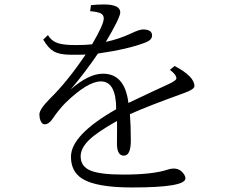

<svg xmlns="http://www.w3.org/2000/svg" viewBox="-20 -805 1040 852"><path d="M388.7 -608.4Q440.4 -696.3 440.4 -723.1Q440.4 -739.3 426.3 -746.1Q413.6 -752.4 379.9 -755.4L383.8 -782.2Q411.6 -785.2 440.9 -785.2Q513.7 -785.2 513.7 -750Q513.7 -727.1 449.7 -619.1Q507.3 -631.3 563 -657.2Q598.6 -674.3 614.7 -674.3Q654.8 -674.3 654.8 -647.5Q654.8 -627.4 625 -616.2Q547.9 -586.4 414.6 -567.4Q360.8 -487.8 293.9 -408.2Q373.5 -478 437 -478Q534.2 -478 549.8 -348.1Q657.2 -399.4 731 -433.1Q762.7 -448.2 762.7 -457Q762.7 -474.1 733.9 -495.1L754.9 -512.2Q842.8 -465.8 842.8 -423.3Q842.8 -408.2 796.9 -392.1Q635.3 -334 556.6 -298.3Q560.5 -247.6 560.5 -181.2Q560.5 -114.3 529.8 -114.3Q499 -114.3 499 -167.5Q499 -203.1 499.5 -237.3Q499.5 -257.3 499 -268.1Q411.6 -219.2 375.5 -184.1Q337.9 -147.5 337.9 -111.3Q337.9 -65.9 382.3 -47.9Q425.3 -30.3 526.9 -30.3Q654.8 -30.3 720.7 -51.3Q737.3 -57.1 750 -57.1Q767.1 -57.1 780.8 -48.3Q802.7 -30.8 802.7 -13.2Q802.7 26.9 565.9 26.9Q406.7 26.9 344.7 -12.2Q294.9 -43.5 294.9 -109.4Q294.9 -206.1 495.6 -320.3Q495.6 -443.8 427.7 -443.8Q368.7 -443.8 270 -348.1Q239.7 -316.9 212.9 -277.3Q196.8 -253.4 177.7 -253.4Q166.5 -253.4 159.7 -270Q154.8 -282.7 154.8 -297.4Q154.8 -320.3 202.6 -368.2Q279.3 -443.4 359.9 -563Q348.6 -562 295.9 -562Q243.7 -562 217.8 -577.6Q193.8 -591.3 171.9 -629.4L192.9 -649.4Q208.5 -621.6 241.2 -612.3Q266.6 -605 314.9 -605Q361.8 -605 388.7 -608.4Z"/></svg>

Font: I.MingCP
Style: Regular
Weight: 400
Designer: I.Font Project
Version: Version 8.000; Sep 06, 2022